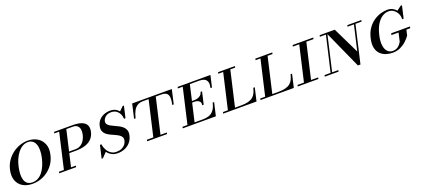

<svg xmlns="http://www.w3.org/2000/svg" viewBox="31 -1456 5322 2405"><g transform="rotate(-20 2692.5 -253.0)"><path d="M202 10Q125.5 10 72 -22.2Q18.5 -54.5 -3 -114Q-24.5 -173.5 -6 -255Q8 -316 41 -365Q74 -414 119.5 -448.5Q165 -483 217.8 -501.5Q270.5 -520 324.5 -520Q396.5 -520 450.5 -487.8Q504.5 -455.5 528.5 -396Q552.5 -336.5 533.5 -255Q515 -173.5 465.5 -114Q416 -54.5 347.2 -22.2Q278.5 10 202 10ZM206.5 -8Q247.5 -8 281.2 -26.5Q315 -45 341.5 -78.5Q368 -112 387.5 -157Q407 -202 419 -255Q431 -308 431.2 -353Q431.5 -398 419.2 -431.5Q407 -465 382.2 -483.5Q357.5 -502 320.5 -502Q283.5 -502 250.2 -483.5Q217 -465 189.5 -431.5Q162 -398 141.2 -353Q120.5 -308 108.5 -255Q96.5 -202 95 -157Q93.5 -112 104.5 -78.5Q115.5 -45 140.5 -26.5Q165.5 -8 206.5 -8Z M742 -194.5 746.5 -214H851.5Q892 -214 921.8 -232.8Q951.5 -251.5 971 -282.8Q990.5 -314 999 -352Q1008 -390 1003 -421.5Q998 -453 977 -471.8Q956 -490.5 915.5 -490.5H670.5L674.5 -510H919.5Q995 -510 1040.8 -492.2Q1086.5 -474.5 1103.5 -439.5Q1120.5 -404.5 1108.5 -352Q1096.5 -299.5 1063.5 -264.5Q1030.5 -229.5 976.5 -212Q922.5 -194.5 847 -194.5ZM557 0 561.5 -19.5H787L782.5 0ZM622.5 0 740 -510H835L717.5 0Z M1335 14.5Q1288.5 14.5 1256.2 -2.8Q1224 -20 1203.5 -46.8Q1183 -73.5 1172.5 -104Q1162 -134.5 1159 -160.5H1178.5Q1181 -138 1190.5 -111.8Q1200 -85.5 1217.5 -61.8Q1235 -38 1261.8 -22.8Q1288.5 -7.5 1325.5 -7.5Q1366 -7.5 1395 -20.5Q1424 -33.5 1441.8 -55.8Q1459.5 -78 1465.5 -105Q1472 -134 1460.8 -153.5Q1449.5 -173 1426.5 -187.2Q1403.5 -201.5 1375.2 -213.8Q1347 -226 1318.8 -239.8Q1290.5 -253.5 1268.8 -272.2Q1247 -291 1237.5 -318.2Q1228 -345.5 1237 -385Q1247 -428 1273.8 -458Q1300.5 -488 1339.8 -504Q1379 -520 1425.5 -520Q1472 -520 1505 -498.5Q1538 -477 1555.8 -441.8Q1573.5 -406.5 1573.5 -364.5H1554Q1552.5 -400.5 1537.2 -430.5Q1522 -460.5 1495 -478.8Q1468 -497 1429.5 -497Q1380.5 -497 1352.8 -473.2Q1325 -449.5 1318 -420Q1312.5 -395.5 1324.2 -378Q1336 -360.5 1359 -347.2Q1382 -334 1410.2 -321.8Q1438.5 -309.5 1466.2 -294.8Q1494 -280 1515.5 -260.2Q1537 -240.5 1546.2 -212.5Q1555.5 -184.5 1546.5 -145Q1534.5 -92.5 1503.8 -57Q1473 -21.5 1429.2 -3.5Q1385.5 14.5 1335 14.5ZM1119.5 10 1159 -160.5Q1166.5 -136 1172.8 -120.2Q1179 -104.5 1185.8 -90.8Q1192.5 -77 1201.5 -57.5L1136.5 10ZM1573.5 -364.5Q1569.5 -387 1563.2 -400.8Q1557 -414.5 1549 -427.5Q1541 -440.5 1531 -460L1592.5 -520H1609.5Z M1729.5 0 1734 -19.5H1819L1927.5 -490.5H1853.5Q1807.5 -490.5 1776.5 -471.2Q1745.5 -452 1725.2 -414Q1705 -376 1692 -320H1672L1715.5 -510H2244L2200.5 -320H2181Q2194 -376 2191.5 -414Q2189 -452 2166.8 -471.2Q2144.5 -490.5 2098.5 -490.5H2023L1914.5 -19.5H1999L1994.5 0Z M2269.5 0 2387 -510H2482L2364.5 0ZM2204 0 2208.5 -19.5H2483.5Q2527 -19.5 2562.8 -32Q2598.5 -44.5 2625.2 -78Q2652 -111.5 2666.5 -175H2686L2645.5 0ZM2532 -188.5Q2538 -214.5 2528 -231Q2518 -247.5 2499.2 -255.2Q2480.5 -263 2459.5 -263H2404.5L2409 -282.5H2464Q2485 -282.5 2507.2 -289.2Q2529.5 -296 2546.8 -311.5Q2564 -327 2570 -353H2590L2552 -188.5ZM2703 -355Q2715.5 -408.5 2704.5 -438Q2693.5 -467.5 2667.5 -479Q2641.5 -490.5 2608 -490.5H2317.5L2321.5 -510H2758.5L2723 -355Z M2808.5 0 2926 -510H3021L2903.5 0ZM2743 0 2747.5 -19.5H2988Q3047 -19.5 3085.8 -30Q3124.5 -40.5 3148.5 -60.8Q3172.5 -81 3186 -109.8Q3199.5 -138.5 3208 -175H3228L3187.5 0ZM2856.5 -490.5 2860.5 -510H3086L3082 -490.5Z M3305.5 0 3423 -510H3518L3400.5 0ZM3240 0 3244.5 -19.5H3485Q3544 -19.5 3582.8 -30Q3621.5 -40.5 3645.5 -60.8Q3669.5 -81 3683 -109.8Q3696.5 -138.5 3705 -175H3725L3684.5 0ZM3353.5 -490.5 3357.5 -510H3583L3579 -490.5Z M3822.5 0 3940 -510H4034.5L3917 0ZM3737 0 3741.5 -19.5H4016.5L4012 0ZM3850.5 -490.5 3854.5 -510H4129.5L4125.5 -490.5Z M4535.5 10 4301 -510H4416L4587.5 -157L4669 -510H4689.5L4569.5 10ZM4097 0 4101.5 -19.5H4285.5L4281 0ZM4177.5 0 4291 -490.5H4210.5L4214.5 -510H4315.5L4198 0ZM4579.5 -490.5 4583.5 -510H4770.5L4766.5 -490.5Z M5000.5 10Q4956.5 10 4914 -3.8Q4871.5 -17.5 4840 -48.5Q4808.5 -79.5 4796.8 -130.2Q4785 -181 4802 -255Q4819 -329 4854.8 -379.8Q4890.5 -430.5 4936.2 -461.5Q4982 -492.5 5029.5 -506.2Q5077 -520 5117.5 -520Q5158 -520 5189.2 -503.2Q5220.5 -486.5 5241 -459.8Q5261.5 -433 5270 -402.8Q5278.5 -372.5 5274 -345H5254Q5257.5 -381.5 5241.8 -416Q5226 -450.5 5196.2 -473.2Q5166.5 -496 5127 -496Q5080 -496 5038.8 -468.2Q4997.5 -440.5 4966 -387Q4934.5 -333.5 4916.5 -255Q4898.5 -177 4906 -122.5Q4913.5 -68 4941.2 -39.5Q4969 -11 5010.5 -11Q5036.5 -11 5056 -19.2Q5075.5 -27.5 5089.8 -40.2Q5104 -53 5113.5 -66.5Q5123 -80 5129 -90L5157 -212.5H5261.5L5242.5 -130Q5220 -98.5 5186 -66.2Q5152 -34 5105.8 -12Q5059.5 10 5000.5 10ZM5059.5 -204 5065 -226H5315.5L5310 -204ZM5274 -345Q5269.5 -368 5262.2 -385.2Q5255 -402.5 5245.8 -419.2Q5236.5 -436 5225.5 -457.5L5294.5 -510H5312Z"/></g></svg>

Font: Bodoni Moda SC 11pt
Style: Italic
Weight: 400
Italic angle: -13°
Version: Version 2.005